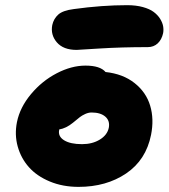

<svg xmlns="http://www.w3.org/2000/svg" viewBox="-20 -710 655 746"><path d="M277.8 -516.1Q226.1 -516.1 200.9 -545.4Q175.8 -574.7 183.1 -612.8Q188.5 -637.2 206.3 -653.3Q224.1 -669.4 267.1 -674.8Q376.5 -689.9 474.1 -689.9Q508.3 -689.9 534.9 -682.6Q561.5 -675.3 577.1 -663.6Q592.8 -651.9 602.1 -637Q611.3 -622.1 613.8 -608.2Q616.2 -594.2 613.8 -581.1Q608.4 -556.2 592.8 -541.5Q577.1 -526.9 554.2 -526.9Q451.7 -526.9 366.2 -521.5Q280.8 -516.1 277.8 -516.1ZM285.2 16.1Q223.6 16.1 173.3 -4.9Q123 -25.9 92.3 -60.5Q61.5 -95.2 48.8 -140.9Q36.1 -186.5 45.9 -235.8Q57.6 -293 100.3 -344.2Q143.1 -395.5 200.4 -425.3Q257.8 -455.1 312 -455.1Q369.1 -455.1 390.1 -430.2Q458 -422.9 502.9 -387.2Q547.9 -351.6 563.5 -299.3Q579.1 -247.1 566.9 -186Q547.4 -88.4 470.2 -36.1Q393.1 16.1 285.2 16.1ZM210 -205.1Q204.6 -180.2 229 -165Q253.4 -149.9 298.8 -149.9Q338.9 -149.9 367.9 -167.7Q397 -185.5 402.8 -213.9Q407.7 -240.7 389.2 -256.8Q370.6 -272.9 335.9 -272.9Q323.7 -272.9 311 -267.1Q298.3 -261.2 290.5 -255.1Q282.7 -249 263.2 -232.9Q236.8 -211.4 210 -207Z"/></svg>

Font: Shantell Sans Irregular Bouncy
Style: Italic
Weight: 800
Italic angle: -11.31°
Designer: Stephen Nixon, Anya Danilova, Shantell Martin
Foundry: Arrow Type
Version: Version 1.006;[9816181b4]